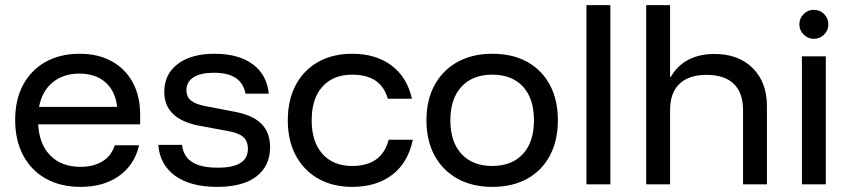

<svg xmlns="http://www.w3.org/2000/svg" viewBox="-20 -720 3318 750"><path d="M295 10Q216.7 10 159.2 -22.1Q101.7 -54.2 70.4 -113.3Q39.2 -172.5 39.2 -251.7Q39.2 -330.8 70.4 -388.8Q101.7 -446.7 158.3 -478.3Q215 -510 290.8 -510Q363.3 -510 416.2 -480.8Q469.2 -451.7 498.3 -398.3Q527.5 -345 527.5 -271.7V-234.2H129.2Q133.3 -155.8 177.1 -112.1Q220.8 -68.3 294.2 -68.3Q345 -68.3 380 -89.6Q415 -110.8 428.3 -152.5H523.3Q505 -75 444.6 -32.5Q384.2 10 295 10ZM132.5 -302.5H437.5Q430.8 -364.2 392.1 -398.3Q353.3 -432.5 290 -432.5Q227.5 -432.5 185.8 -398.3Q144.2 -364.2 132.5 -302.5Z M828.3 10Q724.2 10 664.2 -33.3Q604.2 -76.7 598.3 -154.2H690.8Q696.7 -108.3 730.8 -86.7Q765 -65 831.7 -65Q948.3 -65 948.3 -138.3Q948.3 -168.3 930.4 -184.6Q912.5 -200.8 870 -208.3L760.8 -228.3Q621.7 -254.2 621.7 -360.8Q621.7 -430 674.2 -470Q726.7 -510 817.5 -510Q911.7 -510 967.1 -469.2Q1022.5 -428.3 1030 -354.2H939.2Q930.8 -395.8 900.4 -415.8Q870 -435.8 815 -435.8Q764.2 -435.8 736.3 -418.3Q708.3 -400.8 708.3 -367.5Q708.3 -341.7 726.3 -327.1Q744.2 -312.5 784.2 -305L893.3 -284.2Q966.7 -270.8 1000.8 -236.7Q1035 -202.5 1035 -145Q1035 -71.7 981.7 -30.8Q928.3 10 828.3 10Z M1355.8 10Q1280 10 1223.3 -22.1Q1166.7 -54.2 1135.4 -112.5Q1104.2 -170.8 1104.2 -250Q1104.2 -329.2 1135 -387.5Q1165.8 -445.8 1222.5 -477.9Q1279.2 -510 1355.8 -510Q1447.5 -510 1508.8 -464.6Q1570 -419.2 1589.2 -334.2H1495Q1480.8 -382.5 1446.2 -405.4Q1411.7 -428.3 1355.8 -428.3Q1281.7 -428.3 1239.6 -381.7Q1197.5 -335 1197.5 -250Q1197.5 -165.8 1239.6 -118.8Q1281.7 -71.7 1355.8 -71.7Q1471.7 -71.7 1498.3 -174.2H1592.5Q1574.2 -85 1512.5 -37.5Q1450.8 10 1355.8 10Z M1902.5 10Q1825 10 1767.1 -22.1Q1709.2 -54.2 1677.5 -112.5Q1645.8 -170.8 1645.8 -250Q1645.8 -329.2 1677.5 -387.5Q1709.2 -445.8 1767.1 -477.9Q1825 -510 1902.5 -510Q1982.5 -510 2039.6 -478.3Q2096.7 -446.7 2127.9 -388.3Q2159.2 -330 2159.2 -250Q2159.2 -170.8 2127.9 -112.1Q2096.7 -53.3 2039.2 -21.7Q1981.7 10 1902.5 10ZM1902.5 -71.7Q1980 -71.7 2022.9 -118.8Q2065.8 -165.8 2065.8 -250Q2065.8 -335 2022.9 -381.7Q1980 -428.3 1902.5 -428.3Q1825.8 -428.3 1782.5 -381.2Q1739.2 -334.2 1739.2 -250Q1739.2 -165.8 1782.5 -118.8Q1825.8 -71.7 1902.5 -71.7Z M2270.8 0V-700H2364.2V0Z M2504.2 0V-700H2597.5V-420H2600.8Q2625 -463.3 2668.3 -486.2Q2711.7 -509.2 2770.8 -509.2Q2865 -509.2 2920.4 -453.8Q2975.8 -398.3 2975.8 -305.8V0H2882.5V-290Q2882.5 -357.5 2846.3 -392.5Q2810 -427.5 2740 -427.5Q2670.8 -427.5 2634.2 -392.5Q2597.5 -357.5 2597.5 -290V0Z M3112.5 0V-500H3205.8V0ZM3159.2 -568.3Q3135.8 -568.3 3119.2 -585Q3102.5 -601.7 3102.5 -625Q3102.5 -648.3 3119.2 -665Q3135.8 -681.7 3159.2 -681.7Q3182.5 -681.7 3199.2 -665Q3215.8 -648.3 3215.8 -625Q3215.8 -601.7 3199.2 -585Q3182.5 -568.3 3159.2 -568.3Z"/></svg>

Font: Funnel Display
Style: Regular
Weight: 400
Designer: NORD ID, Kristian Moeller
Foundry: Dicotype
Version: Version 1.000